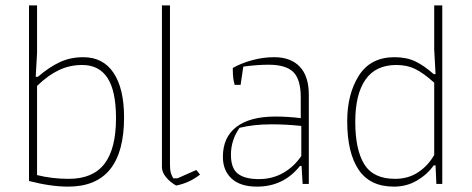

<svg xmlns="http://www.w3.org/2000/svg" viewBox="-20 -685 1756 715"><path d="M88 -11V-665H118V-488L113 -399H121Q163 -435 202.5 -453.5Q242 -472 290 -472Q364 -472 403 -413.5Q442 -355 442 -248Q442 10 234 10Q169 10 88 -11ZM412 -245Q412 -346 380.5 -394.5Q349 -443 286 -443Q239 -443 198.5 -423.5Q158 -404 118 -365V-33Q174 -19 236 -19Q326 -19 369 -75Q412 -131 412 -245Z M583 -63V-665H613V-74Q613 -53 615.5 -43.5Q618 -34 625 -21H641L711 -52L725 -35Q686 -4 636 6Q613 -7 598 -25.5Q583 -44 583 -63Z M810 -101Q810 -174 860.5 -212.5Q911 -251 1006 -251Q1052 -251 1100 -245V-322Q1100 -389 1072.5 -416.5Q1045 -444 980 -444Q938 -444 886 -437L876 -369H854Q847 -391 847 -423V-432Q879 -450 919.5 -461Q960 -472 1001 -472Q1063 -472 1096.5 -436.5Q1130 -401 1130 -332V0H1107L1103 -67H1097Q1036 10 937 10Q875 10 842.5 -20Q810 -50 810 -101ZM1102 -104V-216Q1047 -222 991 -222Q924 -222 872 -209Q840 -163 840 -109Q840 -58 866 -38Q892 -18 944 -18Q994 -18 1034.5 -41Q1075 -64 1102 -104Z M1273 -234Q1273 -335 1316.5 -403.5Q1360 -472 1449 -472Q1494 -472 1526.5 -456.5Q1559 -441 1595 -409H1602L1597 -500V-665H1627V0H1605L1602 -69H1595Q1571 -35 1532.5 -12.5Q1494 10 1447 10Q1358 10 1315.5 -53Q1273 -116 1273 -234ZM1597 -108V-377Q1557 -413 1526.5 -428Q1496 -443 1456 -443Q1379 -443 1341 -388.5Q1303 -334 1303 -231Q1303 -128 1336.5 -73.5Q1370 -19 1451 -19Q1501 -19 1538 -44Q1575 -69 1597 -108Z"/></svg>

Font: Athiti ExtraLight
Style: Regular
Weight: 275
Designer: CadsonDemak Team
Foundry: CadsonDemak
Version: Version 1.033